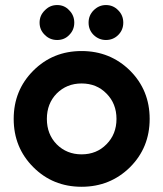

<svg xmlns="http://www.w3.org/2000/svg" viewBox="-20 -712 634 746"><path d="M202.1 -556.6Q173.8 -556.6 154.3 -576.2Q133.8 -595.7 133.8 -624Q133.8 -652.3 154.3 -671.9Q173.8 -692.4 202.1 -692.4Q230.5 -692.4 249 -671.9Q268.6 -652.3 268.6 -624Q268.6 -595.7 249 -576.2Q230.5 -556.6 202.1 -556.6ZM391.6 -556.6Q364.3 -556.6 343.8 -576.2Q324.2 -595.7 324.2 -624Q324.2 -652.3 343.8 -671.9Q364.3 -692.4 391.6 -692.4Q419.9 -692.4 439.5 -671.9Q459 -652.3 459 -624Q459 -595.7 439.5 -576.2Q419.9 -556.6 391.6 -556.6ZM296.9 13.7Q185.5 13.7 109.4 -62.5Q33.2 -138.7 33.2 -250Q33.2 -361.3 109.4 -437.5Q185.5 -513.7 296.9 -513.7Q408.2 -513.7 485.4 -437.5Q561.5 -361.3 561.5 -250Q561.5 -138.7 485.4 -62.5Q408.2 13.7 296.9 13.7ZM296.9 -112.3Q355.5 -112.3 393.6 -151.4Q432.6 -190.4 432.6 -250Q432.6 -309.6 393.6 -348.6Q355.5 -387.7 296.9 -387.7Q239.3 -387.7 200.2 -348.6Q162.1 -309.6 162.1 -250Q162.1 -190.4 200.2 -151.4Q239.3 -112.3 296.9 -112.3Z"/></svg>

Font: LeFont
Style: Regular
Weight: 700
Designer: Leryon MEDIA
Version: Version 1.0